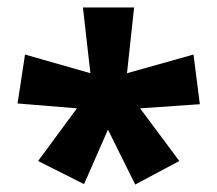

<svg xmlns="http://www.w3.org/2000/svg" viewBox="-20 -780 581 514"><path d="M339 -760 320 -584 498 -634 515 -501 355 -490 460 -349 342 -286 269 -433 205 -287 82 -349 186 -490 27 -503 47 -634 222 -584 202 -760Z"/></svg>

Font: Noto Sans Thai ExtraBold
Style: Regular
Weight: 800
Version: Version 2.001